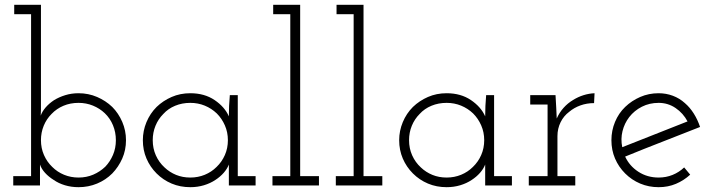

<svg xmlns="http://www.w3.org/2000/svg" viewBox="-20 -770 2964 797"><path d="M35 0H146V-41Q146 -53 146 -63.5Q146 -74 146 -87Q152 -69 167 -52.5Q182 -36 203 -23Q223 -9 249.5 -1Q276 7 306 7Q347 7 383 -8Q419 -23 446 -50Q472 -77 487.5 -112Q503 -147 503 -188Q503 -228 487.5 -264Q472 -300 446 -326Q419 -352 383 -367.5Q347 -383 306 -383Q277 -383 251 -375Q225 -367 204 -354Q183 -340 169 -323.5Q155 -307 149 -290Q150 -305 150 -313.5Q150 -322 150 -337V-750H39V-711H109V-39H35ZM306 -343Q338 -343 366 -331.5Q394 -320 415 -300Q437 -279 449 -250Q461 -221 461 -188Q461 -155 449 -127Q437 -99 417 -78Q395 -57 367 -45Q339 -33 306 -33Q274 -33 246 -44.5Q218 -56 197 -77Q175 -98 162.5 -126.5Q150 -155 150 -188Q150 -220 161.5 -248Q173 -276 194 -297Q215 -319 243.5 -331Q272 -343 306 -343Z M1041 0V-39H967V-375H934Q932 -353 931 -330.5Q930 -308 930 -287Q913 -326 871 -354.5Q829 -383 770 -383Q728 -383 692.5 -367.5Q657 -352 630 -326Q603 -299 588 -263Q573 -227 573 -188Q573 -147 588 -112Q603 -77 630 -50Q657 -23 692.5 -8Q728 7 770 7Q800 7 826.5 -1Q853 -9 874 -23Q894 -36 908.5 -52.5Q923 -69 930 -87Q930 -74 930 -63.5Q930 -53 930 -41V0ZM770 -343Q802 -343 830 -331.5Q858 -320 880 -299Q901 -278 913.5 -249.5Q926 -221 926 -188Q926 -155 913.5 -126.5Q901 -98 879 -77Q858 -56 830 -44.5Q802 -33 770 -33Q738 -33 711 -44Q684 -55 663 -75Q640 -96 627 -125Q614 -154 614 -188Q614 -220 625.5 -248Q637 -276 658 -297Q678 -319 707 -331Q736 -343 770 -343Z M1304 0V-39H1226V-750H1114V-711H1185V-39H1111V0Z M1567 0V-39H1489V-750H1377V-711H1448V-39H1374V0Z M2105 0V-39H2031V-375H1998Q1996 -353 1995 -330.5Q1994 -308 1994 -287Q1977 -326 1935 -354.5Q1893 -383 1834 -383Q1792 -383 1756.5 -367.5Q1721 -352 1694 -326Q1667 -299 1652 -263Q1637 -227 1637 -188Q1637 -147 1652 -112Q1667 -77 1694 -50Q1721 -23 1756.5 -8Q1792 7 1834 7Q1864 7 1890.5 -1Q1917 -9 1938 -23Q1958 -36 1972.5 -52.5Q1987 -69 1994 -87Q1994 -74 1994 -63.5Q1994 -53 1994 -41V0ZM1834 -343Q1866 -343 1894 -331.5Q1922 -320 1944 -299Q1965 -278 1977.5 -249.5Q1990 -221 1990 -188Q1990 -155 1977.5 -126.5Q1965 -98 1943 -77Q1922 -56 1894 -44.5Q1866 -33 1834 -33Q1802 -33 1775 -44Q1748 -55 1727 -75Q1704 -96 1691 -125Q1678 -154 1678 -188Q1678 -220 1689.5 -248Q1701 -276 1722 -297Q1742 -319 1771 -331Q1800 -343 1834 -343Z M2368 0V-39H2294V-205Q2294 -236 2307 -262.5Q2320 -289 2343 -306Q2363 -323 2389.5 -332.5Q2416 -342 2446 -342L2448 -383Q2425 -382 2402.5 -375Q2380 -368 2359 -355Q2337 -342 2319.5 -322.5Q2302 -303 2291 -278Q2290 -295 2290 -300Q2290 -305 2289 -322L2286 -375H2181V-336H2253V-39H2175V0Z M2714 -343Q2753 -343 2784.5 -321.5Q2816 -300 2834 -266Q2766 -239 2698.5 -212.5Q2631 -186 2563 -159Q2556 -193 2564 -225.5Q2572 -258 2592 -284Q2613 -311 2644.5 -327Q2676 -343 2714 -343ZM2845 -45 2820 -75Q2799 -55 2772 -44Q2745 -33 2714 -33Q2667 -33 2630 -57Q2593 -81 2575 -120Q2653 -152 2730.5 -182Q2808 -212 2886 -243Q2876 -273 2860 -298.5Q2844 -324 2823 -342Q2801 -362 2773 -372.5Q2745 -383 2714 -383Q2673 -383 2637.5 -367.5Q2602 -352 2575 -326Q2548 -300 2533 -264Q2518 -228 2518 -188Q2518 -147 2533 -112Q2548 -77 2575 -50Q2602 -23 2637.5 -8Q2673 7 2714 7Q2753 7 2786 -7Q2819 -21 2845 -45Z"/></svg>

Font: Josefin Slab Thin
Style: Regular
Weight: 400
Version: Version 2.000